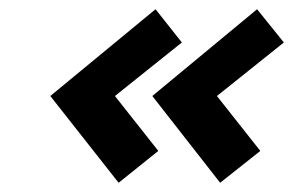

<svg xmlns="http://www.w3.org/2000/svg" viewBox="-20 -476 635 416"><path d="M450 -268 544 -149 457 -80 310 -268 537 -456 595 -384ZM229 -268 323 -149 237 -80 89 -268 317 -456 374 -384Z"/></svg>

Font: Advent Pro
Style: Bold Italic
Weight: 700
Italic angle: -12°
Designer: VivaRado, Andreas Kalpakidis
Foundry: VivaRado, Andreas Kalpakidis
Version: Version 3.000